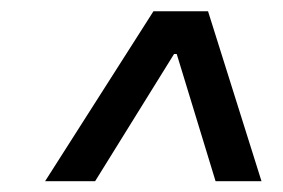

<svg xmlns="http://www.w3.org/2000/svg" viewBox="-20 -725 511 347"><path d="M291 -664.1H316.4L310.5 -627.4H285.2ZM61.5 -397.5 257.3 -704.6H356L452.6 -397.5H369.6L294.9 -642.1H303.7L151.9 -397.5Z"/></svg>

Font: Inter Variable
Style: Italic
Weight: 400
Italic angle: -9.39999°
Designer: Rasmus Andersson
Foundry: rsms
Version: Version 4.001;git-9221beed3